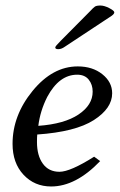

<svg xmlns="http://www.w3.org/2000/svg" viewBox="-20 -673 439 702"><path d="M318.8 -337.9Q318.8 -363.8 304.4 -381.8Q290 -399.9 262.2 -399.9Q196.3 -399.9 152.8 -318.8Q127 -268.1 120.1 -212.9Q215.3 -219.7 267.1 -254.4Q318.8 -289.1 318.8 -337.9ZM264.2 -430.2Q318.4 -430.2 354.2 -401.6Q390.1 -373 390.1 -332Q390.1 -276.9 323 -233.9Q255.9 -190.9 116.2 -181.2Q115.2 -172.4 115.2 -153.8Q115.2 -104 136.7 -74.5Q158.2 -44.9 197.5 -44.9Q236.8 -44.9 324.2 -100.1L346.2 -84Q257.3 8.8 167 8.8Q106 8.8 65.9 -34.2Q25.9 -77.1 25.9 -147Q25.9 -251 99.1 -340.6Q172.4 -430.2 264.2 -430.2ZM388.2 -615.2 216.8 -502Q204.6 -493.2 193.1 -493.2Q181.6 -493.2 182.1 -500Q182.1 -503.9 202.1 -523.9L309.1 -631.8Q321.3 -645 327.1 -648.9Q333 -652.8 347.2 -652.8Q361.3 -652.8 379.6 -643.3Q397.9 -633.8 397.9 -627.9Q397.9 -622.1 388.2 -615.2Z"/></svg>

Font: Unna-Italic
Style: Italic
Weight: 400
Italic angle: -8°
Designer: Jorge de Buen U.
Foundry: Omnibus-Type
Version: Version 2.006;PS 002.006;hotconv 1.0.70;makeotf.lib2.5.58329